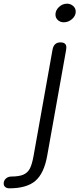

<svg xmlns="http://www.w3.org/2000/svg" viewBox="-72 -730 433 1042"><path d="M229 -651Q229 -674 248 -692Q267 -710 292 -710Q311 -710 325 -697.5Q339 -685 339 -667Q339 -644 319 -626.5Q299 -609 274 -609Q255 -609 242 -621Q229 -633 229 -651ZM-52 266Q-52 250 -40 239Q-28 228 -10 228Q32 228 55.5 217.5Q79 207 90.5 184Q102 161 110 117L213 -460Q220 -500 256 -500Q288 -500 288 -473Q288 -465 287 -460L184 116Q167 211 120 251.5Q73 292 -21 292Q-35 292 -43.5 285Q-52 278 -52 266Z"/></svg>

Font: Kodchasan
Style: Italic
Weight: 400
Italic angle: -10°
Version: Version 1.000; ttfautohint (v1.6)